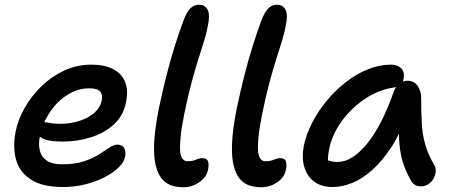

<svg xmlns="http://www.w3.org/2000/svg" viewBox="-20 -780 1915 811"><path d="M247 10Q160 10 111.5 -21Q63 -52 48 -105Q33 -158 46 -224Q56 -275 84.5 -325Q113 -375 156 -416.5Q199 -458 252.5 -482.5Q306 -507 366 -507Q421 -507 457 -488.5Q493 -470 508 -435Q523 -400 512 -348Q502 -293 462.5 -256Q423 -219 365.5 -200.5Q308 -182 244 -182Q176 -182 152 -200Q150 -201 148 -202Q142 -172 148 -145Q154 -118 177 -102Q200 -86 243 -86Q296 -86 334 -98.5Q372 -111 397.5 -127.5Q423 -144 442 -156.5Q461 -169 476 -169Q497 -169 505 -153.5Q513 -138 508 -117Q504 -95 481 -72.5Q458 -50 422 -31.5Q386 -13 341 -1.5Q296 10 247 10ZM167 -264Q176 -263 190 -261Q205 -257 234 -257Q278 -257 316 -269.5Q354 -282 378.5 -303.5Q403 -325 409 -353Q415 -380 403 -393.5Q391 -407 356 -407Q320 -407 286 -391Q252 -375 223.5 -346.5Q195 -318 176 -281Q171 -273 167 -264Z M754 11Q731 11 708 4.5Q685 -2 667 -21Q649 -40 639 -76Q629 -112 631 -171Q633 -230 650 -317Q667 -398 683.5 -462.5Q700 -527 717.5 -583Q735 -639 755 -693Q769 -730 784.5 -745Q800 -760 820 -760Q846 -760 857 -739Q868 -718 858 -671Q853 -642 842.5 -608.5Q832 -575 818.5 -532.5Q805 -490 789.5 -432.5Q774 -375 758 -297Q746 -236 742.5 -197.5Q739 -159 741.5 -137.5Q744 -116 752.5 -107.5Q761 -99 771 -99Q788 -99 798 -102Q808 -105 816 -108.5Q824 -112 833 -112Q854 -112 858.5 -98.5Q863 -85 859 -65Q855 -42 839.5 -25.5Q824 -9 802 1Q780 11 754 11Z M1083 11Q1060 11 1037 4.5Q1014 -2 996 -21Q978 -40 968 -76Q958 -112 960 -171Q962 -230 979 -317Q996 -398 1012.5 -462.5Q1029 -527 1046.5 -583Q1064 -639 1084 -693Q1098 -730 1113.5 -745Q1129 -760 1149 -760Q1175 -760 1186 -739Q1197 -718 1187 -671Q1182 -642 1171.5 -608.5Q1161 -575 1147.5 -532.5Q1134 -490 1118.5 -432.5Q1103 -375 1087 -297Q1075 -236 1071.5 -197.5Q1068 -159 1070.5 -137.5Q1073 -116 1081.5 -107.5Q1090 -99 1100 -99Q1117 -99 1127 -102Q1137 -105 1145 -108.5Q1153 -112 1162 -112Q1183 -112 1187.5 -98.5Q1192 -85 1188 -65Q1182 -31 1151 -10Q1120 11 1083 11Z M1385 10Q1338 10 1307.5 -12.5Q1277 -35 1265.5 -74Q1254 -113 1263 -163Q1273 -212 1298.5 -261.5Q1324 -311 1360.5 -355Q1397 -399 1441.5 -433.5Q1486 -468 1534.5 -487.5Q1583 -507 1632 -507Q1659 -507 1675 -491Q1691 -475 1684 -444Q1683 -439 1682 -435Q1691 -439 1701 -439Q1729 -439 1744 -417.5Q1759 -396 1759 -366Q1759 -308 1761.5 -261Q1764 -214 1775.5 -172Q1787 -130 1813 -85Q1821 -74 1820.5 -58Q1820 -42 1812 -27Q1804 -12 1790 -2.5Q1776 7 1757 7Q1742 7 1732 0.5Q1722 -6 1716 -17Q1701 -43 1690 -70.5Q1679 -98 1672.5 -132.5Q1666 -167 1665 -214Q1665 -214 1665 -215Q1652 -188 1638 -166Q1597 -102 1553.5 -63Q1510 -24 1467 -7Q1424 10 1385 10ZM1653 -412Q1650 -411 1647 -411Q1578 -401 1519.5 -361Q1461 -321 1421.5 -265.5Q1382 -210 1370 -149Q1365 -124 1365 -104Q1364 -103 1364 -103Q1365 -103 1366 -103Q1381 -96 1407 -96Q1467 -96 1530 -172.5Q1593 -249 1644 -395Q1648 -404 1653 -412Z"/></svg>

Font: Shantell Sans Light Medium
Style: Italic
Weight: 500
Italic angle: -11°
Version: Version 1.011;[c5ecc13dd]